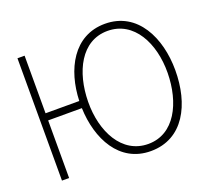

<svg xmlns="http://www.w3.org/2000/svg" viewBox="-127 -891 1151 1062"><g transform="rotate(-20 449.0 -359.5)"><path d="M70 0H112V-339H310.5C316.5 -156.5 404 15 589 15C781 15 868 -160 868 -360C868 -550 781 -734 589 -734C404 -734 316.5 -563.5 310.5 -381H112V-720H70ZM589 -27C434 -27 353 -185 355 -360C357 -535 434 -692 589 -692C744 -692 825 -535 823 -360C821 -185 744 -27 589 -27Z"/></g></svg>

Font: Hauora ExtraLight
Style: Regular
Weight: 200
Designer: Mikhail Sharanda
Foundry: WCYS & Co.
Version: Version 1.010